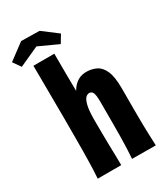

<svg xmlns="http://www.w3.org/2000/svg" viewBox="-249 -927 887 1018"><g transform="rotate(-30 194.5 -418.0)"><path d="M40 -1Q42 -29 43 -53.5Q44 -78 44.5 -104.5Q45 -131 45.5 -165Q46 -199 46 -247Q46 -286 46 -317Q46 -348 46 -379.5Q46 -411 45.5 -452Q45 -493 45 -550.5Q45 -608 44 -690H172Q172 -616 172.5 -564Q173 -512 173.5 -475Q174 -438 175 -407.5Q176 -377 177 -346.5Q178 -316 180 -277Q180 -234 180.5 -197Q181 -160 181.5 -126.5Q182 -93 183 -62Q184 -31 184 -1ZM395 0 250 -1Q252 -30 253 -51Q254 -72 254.5 -92Q255 -112 255.5 -139Q256 -166 256 -208Q256 -228 256 -247Q256 -266 256 -289.5Q256 -313 256 -344Q256 -367 254 -383.5Q252 -400 245.5 -408.5Q239 -417 227 -417Q216 -417 205.5 -407Q195 -397 187.5 -367Q180 -337 180 -277L137 -267Q137 -312 142 -351.5Q147 -391 157 -422.5Q167 -454 183 -476Q199 -498 220.5 -510Q242 -522 270 -522Q303 -522 330.5 -508.5Q358 -495 374 -458.5Q390 -422 390 -354Q390 -322 390 -297.5Q390 -273 390 -252.5Q390 -232 390 -212Q390 -172 390.5 -144Q391 -116 391.5 -95Q392 -74 393 -52Q394 -30 395 0ZM227 -717 109 -771 -12 -716 -45 -763 53 -836 165 -834 256 -765Z"/></g></svg>

Font: Truculenta Black
Style: Regular
Weight: 900
Version: Version 1.002